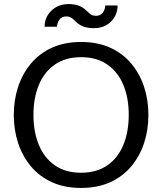

<svg xmlns="http://www.w3.org/2000/svg" viewBox="-20 -917 800 947"><path d="M380 10Q299 10 237 -18Q175 -46 133 -96Q91 -146 69.5 -211Q48 -276 48 -350Q48 -424 69.5 -489Q91 -554 133 -604Q175 -654 237 -682Q299 -710 380 -710Q461 -710 523 -682Q585 -654 627 -604Q669 -554 690.5 -489Q712 -424 712 -350Q712 -276 690.5 -211Q669 -146 627 -96Q585 -46 523 -18Q461 10 380 10ZM380 -65Q457 -65 509.5 -101.5Q562 -138 588.5 -202.5Q615 -267 615 -350Q615 -434 588.5 -498Q562 -562 509.5 -598.5Q457 -635 380 -635Q303 -635 250.5 -598.5Q198 -562 171.5 -498Q145 -434 145 -350Q145 -267 171.5 -202.5Q198 -138 250.5 -101.5Q303 -65 380 -65ZM442 -778Q416 -778 393.5 -785.5Q371 -793 353 -811L351 -813Q338 -826 329 -831Q320 -836 307 -836Q286 -836 274.5 -822Q263 -808 261 -785H200Q200 -832 233.5 -864.5Q267 -897 319 -897Q345 -897 367 -889.5Q389 -882 407 -864L409 -862Q422 -849 431 -844Q440 -839 453 -839Q474 -839 486 -853Q498 -867 499 -890H560Q560 -843 527.5 -810.5Q495 -778 442 -778Z"/></svg>

Font: Hedvig Letters Sans
Style: Regular
Weight: 400
Designer: Alexander Örn & Tor Weibull
Foundry: Kanon Foundry
Version: Version 1.000; ttfautohint (v1.8.4.7-5d5b)